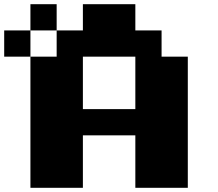

<svg xmlns="http://www.w3.org/2000/svg" viewBox="-20 -1020 1040 915"><path d="M875 -750V-125H625V-375H375V-125H125V-750H250V-875H375V-1000H625V-875H750V-750ZM250 -875H125V-1000H250ZM125 -875V-750H0V-875ZM625 -750H375V-500H625Z"/></svg>

Font: Press Start 2P
Style: Regular
Weight: 400
Designer: CodeMan38
Foundry: CodeMan38
Version: Version 3.000